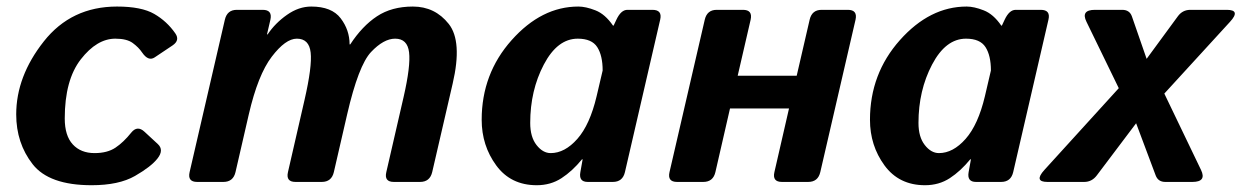

<svg xmlns="http://www.w3.org/2000/svg" viewBox="-20 -542 3699 572"><path d="M28.3 -201.2Q28.3 -314.5 110.4 -418.5Q192.4 -522.5 328.6 -522.5Q401.4 -522.5 439.5 -500.5Q477.5 -478.5 502.4 -442.4Q516.6 -421.9 494.1 -406.7L440.9 -371.1Q421.9 -358.4 403.3 -385.7Q393.1 -400.9 375.5 -413.8Q357.9 -426.8 323.7 -426.8Q268.6 -426.8 220.7 -365.2Q172.9 -303.7 172.9 -189Q172.9 -137.7 196.8 -111.8Q220.7 -85.9 261.7 -85.9Q299.8 -85.9 324 -102.1Q348.1 -118.2 371.1 -147Q389.2 -169.4 410.6 -149.4L450.2 -112.8Q469.2 -95.2 449.2 -69.8Q430.2 -45.4 382.1 -17.8Q334 9.8 252.9 9.8Q126 9.8 77.1 -53Q28.3 -115.7 28.3 -201.2Z M567.4 0Q538.1 0 544.9 -29.3L649.9 -483.4Q656.7 -512.7 685.5 -512.7H762.7Q792 -512.7 785.6 -483.4L775.4 -439.5H777.3Q799.8 -473.1 835 -497.8Q870.1 -522.5 907.2 -522.5Q968.3 -522.5 994.9 -487.5Q1021.5 -452.6 1021.5 -409.7H1023.4Q1059.1 -464.4 1103 -493.4Q1147 -522.5 1210 -522.5Q1275.9 -522.5 1316.9 -470.7Q1357.9 -418.9 1328.6 -293L1267.6 -29.3Q1260.7 0 1231.4 0H1153.3Q1124 0 1130.9 -29.3L1182.6 -253.9Q1203.6 -345.7 1198.7 -386.2Q1193.8 -426.8 1157.2 -426.8Q1123 -426.8 1085.4 -387Q1047.9 -347.2 1014.2 -201.2L974.6 -29.3Q967.8 0 938.5 0H860.4Q831.1 0 837.9 -29.3L887.2 -244.1Q910.2 -344.2 905.5 -385.5Q900.9 -426.8 864.3 -426.8Q830.6 -426.8 789.6 -373Q748.5 -319.3 721.2 -201.2L681.6 -29.3Q674.8 0 645.5 0Z M1415 -185.1Q1415 -322.3 1504.2 -422.4Q1593.3 -522.5 1703.1 -522.5Q1725.1 -522.5 1753.9 -511.2Q1782.7 -500 1806.2 -465.8H1808.1L1816.4 -483.4Q1830.1 -512.7 1849.1 -512.7H1923.8Q1953.6 -512.7 1946.8 -483.4L1841.8 -29.3Q1835 0 1805.7 0H1731Q1703.6 0 1709 -29.3L1715.8 -67.4H1713.9Q1685.1 -32.2 1652.8 -11.2Q1620.6 9.8 1579.1 9.8Q1501.5 9.8 1458.3 -49.3Q1415 -108.4 1415 -185.1ZM1559.6 -175.8Q1559.6 -133.8 1578.4 -109.9Q1597.2 -85.9 1620.6 -85.9Q1662.6 -85.9 1700 -128.2Q1737.3 -170.4 1757.3 -254.9L1775.4 -332Q1775.4 -376.5 1759.3 -401.6Q1743.2 -426.8 1701.2 -426.8Q1640.6 -426.8 1600.1 -349.6Q1559.6 -272.5 1559.6 -175.8Z M1997.1 0Q1967.8 0 1974.6 -29.3L2079.6 -483.4Q2086.4 -512.7 2115.2 -512.7H2193.4Q2222.7 -512.7 2216.3 -483.4L2177.7 -316.4H2353.5L2392.1 -483.4Q2398.9 -512.7 2427.7 -512.7H2505.9Q2535.2 -512.7 2528.8 -483.4L2423.8 -29.3Q2417 0 2387.7 0H2309.6Q2280.3 0 2287.1 -29.3L2330.6 -218.8H2154.8L2111.3 -29.3Q2104.5 0 2075.2 0Z M2571.8 -185.1Q2571.8 -322.3 2660.9 -422.4Q2750 -522.5 2859.9 -522.5Q2881.8 -522.5 2910.6 -511.2Q2939.5 -500 2962.9 -465.8H2964.8L2973.1 -483.4Q2986.8 -512.7 3005.9 -512.7H3080.6Q3110.4 -512.7 3103.5 -483.4L2998.5 -29.3Q2991.7 0 2962.4 0H2887.7Q2860.4 0 2865.7 -29.3L2872.6 -67.4H2870.6Q2841.8 -32.2 2809.6 -11.2Q2777.3 9.8 2735.8 9.8Q2658.2 9.8 2615 -49.3Q2571.8 -108.4 2571.8 -185.1ZM2716.3 -175.8Q2716.3 -133.8 2735.1 -109.9Q2753.9 -85.9 2777.3 -85.9Q2819.3 -85.9 2856.7 -128.2Q2894 -170.4 2914.1 -254.9L2932.1 -332Q2932.1 -376.5 2916 -401.6Q2899.9 -426.8 2857.9 -426.8Q2797.4 -426.8 2756.8 -349.6Q2716.3 -272.5 2716.3 -175.8Z M3100.6 0Q3059.1 0 3091.3 -35.6L3313 -279.3L3216.8 -477.1Q3199.2 -512.7 3242.2 -512.7H3323.2Q3345.2 -512.7 3352.1 -493.2L3396 -366.7L3488.8 -493.2Q3502.9 -512.7 3526.4 -512.7H3634.8Q3677.2 -512.7 3644.5 -477.1L3448.7 -263.2L3558.1 -35.6Q3575.2 0 3532.2 0H3451.7Q3430.2 0 3422.9 -19.5L3364.7 -174.8L3247.6 -19.5Q3232.9 0 3210 0Z"/></svg>

Font: Istok
Style: Bold Italic
Weight: 700
Italic angle: -13°
Designer: Andrey V. Panov
Foundry: Andrey V. Panov
Version: Version 1.0.3